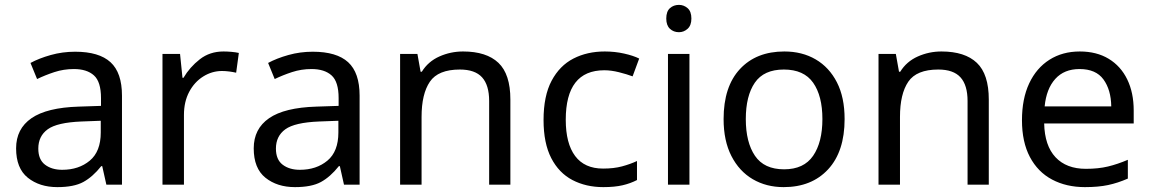

<svg xmlns="http://www.w3.org/2000/svg" viewBox="-20 -757 4718 787"><path d="M288 -545Q386 -545 433 -502Q480 -459 480 -365V0H416L399 -76H395Q360 -32 321.5 -11Q283 10 215 10Q142 10 94 -28.5Q46 -67 46 -149Q46 -229 109 -272.5Q172 -316 303 -320L394 -323V-355Q394 -422 365 -448Q336 -474 283 -474Q241 -474 203 -461.5Q165 -449 132 -433L105 -499Q140 -518 188 -531.5Q236 -545 288 -545ZM314 -259Q214 -255 175.5 -227Q137 -199 137 -148Q137 -103 164.5 -82Q192 -61 235 -61Q303 -61 348 -98.5Q393 -136 393 -214V-262Z M896 -546Q911 -546 928.5 -544.5Q946 -543 959 -540L948 -459Q935 -462 919.5 -464Q904 -466 890 -466Q849 -466 813 -443.5Q777 -421 755.5 -380.5Q734 -340 734 -286V0H646V-536H718L728 -438H732Q758 -482 799 -514Q840 -546 896 -546Z M1262 -545Q1360 -545 1407 -502Q1454 -459 1454 -365V0H1390L1373 -76H1369Q1334 -32 1295.5 -11Q1257 10 1189 10Q1116 10 1068 -28.5Q1020 -67 1020 -149Q1020 -229 1083 -272.5Q1146 -316 1277 -320L1368 -323V-355Q1368 -422 1339 -448Q1310 -474 1257 -474Q1215 -474 1177 -461.5Q1139 -449 1106 -433L1079 -499Q1114 -518 1162 -531.5Q1210 -545 1262 -545ZM1288 -259Q1188 -255 1149.5 -227Q1111 -199 1111 -148Q1111 -103 1138.5 -82Q1166 -61 1209 -61Q1277 -61 1322 -98.5Q1367 -136 1367 -214V-262Z M1878 -546Q1974 -546 2023 -499.5Q2072 -453 2072 -349V0H1985V-343Q1985 -408 1956 -440Q1927 -472 1865 -472Q1776 -472 1742 -422Q1708 -372 1708 -278V0H1620V-536H1691L1704 -463H1709Q1735 -505 1781 -525.5Q1827 -546 1878 -546Z M2453 10Q2382 10 2326.5 -19Q2271 -48 2239.5 -109Q2208 -170 2208 -265Q2208 -364 2241 -426Q2274 -488 2330.5 -517Q2387 -546 2459 -546Q2500 -546 2538 -537.5Q2576 -529 2600 -517L2573 -444Q2549 -453 2517 -461Q2485 -469 2457 -469Q2299 -469 2299 -266Q2299 -169 2337.5 -117.5Q2376 -66 2452 -66Q2496 -66 2529.5 -75Q2563 -84 2591 -97V-19Q2564 -5 2531.5 2.5Q2499 10 2453 10Z M2806 -536V0H2718V-536ZM2763 -737Q2783 -737 2798.5 -723.5Q2814 -710 2814 -681Q2814 -653 2798.5 -639Q2783 -625 2763 -625Q2741 -625 2726 -639Q2711 -653 2711 -681Q2711 -710 2726 -723.5Q2741 -737 2763 -737Z M3442 -269Q3442 -136 3374.5 -63Q3307 10 3192 10Q3121 10 3065.5 -22.5Q3010 -55 2978 -117.5Q2946 -180 2946 -269Q2946 -402 3013 -474Q3080 -546 3195 -546Q3268 -546 3323.5 -513.5Q3379 -481 3410.5 -419.5Q3442 -358 3442 -269ZM3037 -269Q3037 -174 3074.5 -118.5Q3112 -63 3194 -63Q3275 -63 3313 -118.5Q3351 -174 3351 -269Q3351 -364 3313 -418Q3275 -472 3193 -472Q3111 -472 3074 -418Q3037 -364 3037 -269Z M3839 -546Q3935 -546 3984 -499.5Q4033 -453 4033 -349V0H3946V-343Q3946 -408 3917 -440Q3888 -472 3826 -472Q3737 -472 3703 -422Q3669 -372 3669 -278V0H3581V-536H3652L3665 -463H3670Q3696 -505 3742 -525.5Q3788 -546 3839 -546Z M4406 -546Q4475 -546 4524.5 -516Q4574 -486 4600.5 -431.5Q4627 -377 4627 -304V-251H4260Q4262 -160 4306.5 -112.5Q4351 -65 4431 -65Q4482 -65 4521.5 -74.5Q4561 -84 4603 -102V-25Q4562 -7 4522 1.5Q4482 10 4427 10Q4351 10 4292.5 -21Q4234 -52 4201.5 -113.5Q4169 -175 4169 -264Q4169 -352 4198.5 -415Q4228 -478 4281.5 -512Q4335 -546 4406 -546ZM4405 -474Q4342 -474 4305.5 -433.5Q4269 -393 4262 -321H4535Q4534 -389 4503 -431.5Q4472 -474 4405 -474Z"/></svg>

Font: Noto Sans Lisu
Style: Regular
Weight: 400
Designer: Monotype Design Team. David Williams.
Foundry: Monotype Imaging Inc.
Version: Version 2.102